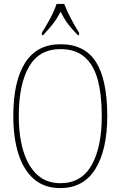

<svg xmlns="http://www.w3.org/2000/svg" viewBox="-20 -951 617 981"><path d="M288 10Q207 10 154 -35.5Q101 -81 74.5 -163.5Q48 -246 48 -359Q48 -536 108.5 -630.5Q169 -725 289 -725Q413 -725 470.5 -634Q528 -543 528 -358Q528 -186 467.5 -88Q407 10 288 10ZM288 -15Q396 -15 448 -107Q500 -199 500 -358Q500 -466 479.5 -542.5Q459 -619 412.5 -659.5Q366 -700 289 -700Q180 -700 128 -610Q76 -520 76 -358Q76 -254 100 -177Q124 -100 171 -57.5Q218 -15 288 -15ZM194 -784Q213 -813 235.5 -855Q258 -897 269 -931H308Q321 -897 343 -855Q365 -813 384 -784V-771H378Q347 -803 327.5 -828.5Q308 -854 290 -891Q270 -854 250 -828.5Q230 -803 200 -771H194Z"/></svg>

Font: Noto Serif Lao Condensed Thin
Style: Regular
Weight: 100
Width: 3
Designer: Monotype Design Team
Foundry: Monotype Imaging Inc.
Version: Version 2.003; ttfautohint (v1.8.4.7-5d5b)